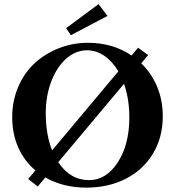

<svg xmlns="http://www.w3.org/2000/svg" viewBox="-20 -880 833 914"><path d="M317.4 -712.4 294.9 -746.1 449.2 -860.4 491.7 -804.2ZM159.7 7.8 114.3 -27.8 148.4 -68.8Q95.7 -113.3 66.9 -178Q38.1 -242.7 38.1 -322.3Q38.1 -399.9 66.9 -466.8Q95.7 -533.7 145 -579.1Q194.3 -624.5 260 -650.4Q325.7 -676.3 398.9 -676.3Q516.6 -676.3 606.4 -615.7L637.2 -652.8L685.5 -617.7L652.3 -578.6Q701.2 -531.7 728 -467Q754.9 -402.3 754.9 -326.2Q754.9 -226.1 708 -148.4Q661.1 -70.8 578.4 -28.8Q495.6 13.2 390.6 13.2Q281.2 13.2 195.8 -35.2ZM197.8 -340.3Q197.8 -240.7 228 -164.1L543.5 -540.5Q515.1 -587.9 476.6 -614.3Q438 -640.6 394 -640.6Q342.8 -640.6 298.1 -603.3Q253.4 -565.9 225.6 -496.1Q197.8 -426.3 197.8 -340.3ZM404.3 -22.5Q485.4 -22.5 540.5 -106.9Q595.7 -191.4 595.7 -321.3Q595.7 -408.7 570.3 -481L257.3 -107.9Q314 -22.5 404.3 -22.5Z"/></svg>

Font: Elstob 10pt SemiBold
Style: Regular
Weight: 600
Designer: Peter S. Baker
Version: Version 1.015